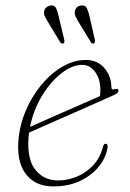

<svg xmlns="http://www.w3.org/2000/svg" viewBox="-20 -678 478 706"><path d="M375.5 -136.5Q371 -101 345.2 -67.8Q319.5 -34.5 276.2 -13.5Q233 7.5 175.5 7.5Q113.5 7.5 78.8 -33.5Q44 -74.5 47 -148.5Q49.5 -208.5 71.8 -263.8Q94 -319 129.5 -362.8Q165 -406.5 208 -432Q251 -457.5 295 -457.5Q338.5 -457.5 364 -427.5Q389.5 -397.5 389.5 -357.5Q389.5 -346 402 -350Q415.5 -354.5 415.5 -344Q415.5 -339.5 410.8 -335.5Q406 -331.5 391.5 -325Q373 -317 341.2 -302.8Q309.5 -288.5 271.8 -272Q234 -255.5 197.2 -239.2Q160.5 -223 131 -210Q101.5 -197 87 -190.5Q85 -177.5 84.5 -164.5Q80.5 -89 111.5 -51.8Q142.5 -14.5 194 -14.5Q228.5 -14.5 262.5 -28.5Q296.5 -42.5 322.5 -70.2Q348.5 -98 359 -139Q361.5 -149.5 368.5 -149.5Q377 -149.5 375.5 -136.5ZM282 -439.5Q245.5 -439.5 206 -408.8Q166.5 -378 134.8 -326.2Q103 -274.5 90.5 -211.5Q109 -220 141.2 -234Q173.5 -248 211.2 -264.8Q249 -281.5 285 -297.2Q321 -313 347.5 -324.5Q349 -333 349 -348.5Q349 -387 330 -413.2Q311 -439.5 282 -439.5ZM195.5 -619 216.5 -531Q218 -521.5 213.5 -518.5Q207.5 -515.5 202 -521.5L155.5 -598.5Q150 -608 145.5 -616.5Q141 -625 142 -634.5Q143 -644.5 150.5 -650.8Q158 -657 167 -658Q181 -659 186.2 -648.2Q191.5 -637.5 195.5 -619ZM309 -619 329 -531Q330.5 -521.5 325.5 -518.5Q319.5 -515 315 -521.5L268 -598.5Q262.5 -608 258.2 -616.5Q254 -625 255 -634.5Q258 -655.5 279.5 -658Q294 -659 299.2 -648.2Q304.5 -637.5 309 -619Z"/></svg>

Font: Fraunces 9pt Thin
Style: Italic
Weight: 100
Italic angle: -16°
Version: Version 1.000;[b76b70a41]